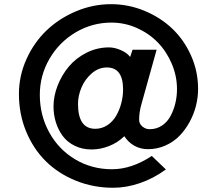

<svg xmlns="http://www.w3.org/2000/svg" viewBox="-20 -865 1030 911"><path d="M564 -440.9Q564 -544.9 486.8 -544.9Q447.8 -544.9 415.5 -517.1Q383.3 -489.3 366.7 -450Q350.1 -410.6 350.1 -372.1Q350.1 -253.9 432.1 -253.9Q462.9 -253.9 488.5 -270.5Q514.2 -287.1 530.3 -314.2Q546.4 -341.3 555.2 -374.3Q564 -407.2 564 -440.9ZM919.9 -442.9Q919.9 -404.3 910.2 -364.5Q900.4 -324.7 880.4 -287.6Q860.4 -250.5 832.5 -221.4Q804.7 -192.4 765.6 -174.8Q726.6 -157.2 682.1 -157.2Q646.5 -157.2 617.4 -173.6Q588.4 -189.9 570.8 -217.8H568.8Q538.1 -188 497.1 -171.9Q456.1 -155.8 415 -155.8Q370.1 -155.8 334.5 -173.3Q298.8 -190.9 277.3 -220.2Q255.9 -249.5 244.9 -285.2Q233.9 -320.8 233.9 -359.9Q233.9 -409.7 253.7 -459.7Q273.4 -509.8 307.1 -549.8Q340.8 -589.8 390.9 -615Q440.9 -640.1 497.1 -640.1Q523.9 -640.1 553.7 -627Q583.5 -613.8 596.2 -596.2H598.1L608.9 -628.9H723.1L650.9 -370.1Q640.1 -332.5 640.1 -295.9Q640.1 -278.3 655.3 -265.1Q670.4 -252 689.9 -252Q723.1 -252 749 -269.5Q774.9 -287.1 789.8 -315.7Q804.7 -344.2 812.3 -376.5Q819.8 -408.7 819.8 -441.9Q819.8 -504.4 794.9 -562.7Q770 -621.1 728.5 -663.8Q687 -706.5 629.4 -732.2Q571.8 -757.8 508.8 -757.8Q417 -757.8 338.6 -711.2Q260.3 -664.6 214.6 -585.7Q168.9 -506.8 168.9 -415Q168.9 -318.4 213.4 -237.3Q257.8 -156.2 336.4 -109.1Q415 -62 511.2 -62Q605 -62 700.2 -125L767.1 -61Q709 -18.6 644.3 3.7Q579.6 25.9 517.1 25.9Q422.9 25.9 340.1 -7.6Q257.3 -41 198 -99.4Q138.7 -157.7 104.2 -240.7Q69.8 -323.7 69.8 -418.9Q69.8 -505.4 105.7 -584.7Q141.6 -664.1 201.2 -720.9Q260.7 -777.8 341.1 -811.5Q421.4 -845.2 506.8 -845.2Q588.9 -845.2 664.8 -814Q740.7 -782.7 796.9 -729.5Q853 -676.3 886.5 -601.3Q919.9 -526.4 919.9 -442.9Z"/></svg>

Font: Sinkin Sans 600 SemiBold
Style: Regular
Weight: 600
Designer: Keith Bates
Foundry: K-Type
Version: Sinkin Sans (version 1.0)  by Keith Bates   •   © 2014   www